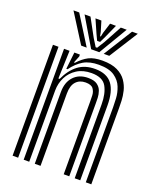

<svg xmlns="http://www.w3.org/2000/svg" viewBox="-147 -888 800 976"><g transform="rotate(20 253.0 -400.0)"><path d="M437 0V-405.8Q437 -424.2 435.4 -453.9Q433.8 -483.5 422 -513.5Q410.2 -543.5 380.9 -564Q351.5 -584.5 296 -584.5Q246.5 -584.5 213.6 -565.4Q180.8 -546.2 153.2 -508.5H146.5L156.8 -600H186.5L187 -590L171.8 -552H177.2Q204 -581.5 232.2 -596Q260.5 -610.5 305.8 -610.5Q356.2 -610.5 387.4 -595.1Q418.5 -579.8 435.1 -555.5Q451.8 -531.2 458.4 -503.9Q465 -476.5 465.9 -451.9Q466.8 -427.2 466.8 -411.8V0ZM41 0V-600H71V0ZM101 0V-600H130.8L125.5 -448.5H132.2Q156.8 -502.2 194.2 -530.4Q231.8 -558.5 286.8 -558Q349.5 -557.5 378.2 -519.2Q407 -481 407 -403.8V0H377V-399.8Q377 -458.2 356.5 -495.1Q336 -532 275.5 -532Q229.5 -532 197.1 -511.4Q164.8 -490.8 147.9 -457.4Q131 -424 131 -385.2V0ZM161 0V-388Q161 -441.5 190 -472.2Q219 -503 267.8 -503Q300.2 -503 317 -490.8Q333.8 -478.5 340.1 -460.4Q346.5 -442.2 347 -424Q347.5 -405.8 347.5 -393.8V0H317.5V-392Q317.5 -406.5 316.8 -426.5Q316 -446.5 305 -461.6Q294 -476.8 263.2 -476.8Q230.8 -476.8 211.5 -455.6Q192.2 -434.5 192.2 -391.2V0ZM79.2 -800H110.2L207.2 -645H177.2ZM139.2 -800H171.2L224 -703.2L249.2 -662.5H257.2L282.5 -703L335.2 -800H367.2L275.2 -645H231.2ZM198.2 -800H230.2L247 -744.5L251.2 -722.8H255.2L259.8 -744.5L277.2 -800H309.2L277 -728.2L261.2 -695.5H245.2L229.8 -728.2ZM396.2 -800H427.2L329.2 -645H299.2Z"/></g></svg>

Font: Big Shoulders Inline Display Black
Style: Regular
Weight: 900
Designer: Patric King
Foundry: XO Type Co
Version: Version 1.000